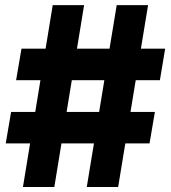

<svg xmlns="http://www.w3.org/2000/svg" viewBox="-20 -748 684 768"><path d="M327.1 0 446.8 -727.5H572.3L452.6 0ZM2.9 -174.3 24.4 -300.3H599.6L578.1 -174.3ZM71.8 0 190.9 -727.5H316.4L197.3 0ZM44.4 -427.2 65.9 -553.2H640.6L619.6 -427.2Z"/></svg>

Font: Inter 24pt ExtraBold
Style: Regular
Weight: 800
Designer: Rasmus Andersson
Foundry: rsms
Version: Version 4.001;git-66647c0bb